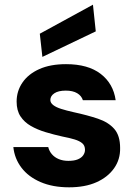

<svg xmlns="http://www.w3.org/2000/svg" viewBox="-20 -788 580 820"><path d="M275 12Q205 12 153 -10.5Q101 -33 71.5 -72Q42 -111 37 -160H186Q190 -143 201.5 -129.5Q213 -116 231 -108.5Q249 -101 272 -101Q297 -101 312.5 -107.5Q328 -114 335.5 -125Q343 -136 343 -148Q343 -166 331.5 -176Q320 -186 298.5 -192.5Q277 -199 246 -205Q210 -213 175 -223.5Q140 -234 112 -250Q84 -266 67.5 -291Q51 -316 51 -354Q51 -399 76 -435.5Q101 -472 148 -493Q195 -514 262 -514Q356 -514 410 -472.5Q464 -431 474 -360H334Q328 -379 309.5 -390Q291 -401 261 -401Q229 -401 212 -389.5Q195 -378 195 -361Q195 -349 207 -339.5Q219 -330 241 -323Q263 -316 294 -309Q354 -296 398.5 -281Q443 -266 468 -237.5Q493 -209 493 -156Q494 -107 467 -69Q440 -31 391.5 -9.5Q343 12 275 12ZM161 -545 150 -644 377 -768 389 -654Z"/></svg>

Font: DM Sans 16pt Black
Style: Regular
Weight: 900
Version: Version 4.004;gftools[0.9.30]